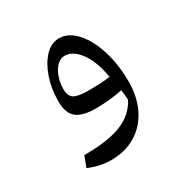

<svg xmlns="http://www.w3.org/2000/svg" viewBox="-81 -979 374 395"><g transform="rotate(-30 106.0 -781.5)"><path d="M76.3 -646.3Q50.3 -646.3 23.9 -657.6L33.5 -683Q89.6 -682.8 121.5 -695.5Q153.4 -708.2 168.3 -736.5Q168.1 -743 167.5 -748.4Q166.9 -753.9 165.9 -760.5Q151.3 -757.4 135 -755.8Q118.7 -754.1 102.1 -754.1Q71.2 -754.1 56.8 -765.6Q42.5 -777.1 42.5 -805.1Q42.5 -835.2 51.3 -860.7Q60.1 -886.1 74.9 -901.7Q89.8 -917.2 108.1 -917.2Q124.5 -917.2 139 -906Q153.4 -894.7 164.5 -874.5Q175.5 -854.3 181.8 -827.3Q188.2 -800.2 188.2 -768.4Q188.2 -732.2 174.5 -704.7Q160.8 -677.1 135.7 -661.7Q110.6 -646.3 76.3 -646.3ZM158.9 -796.5Q152.4 -835.7 136 -858Q119.6 -880.3 99.9 -880.3Q90.1 -880.3 81.9 -872.1Q73.7 -863.9 68.9 -850.5Q64 -837.1 64 -821.5Q64 -805.1 73.7 -799.3Q83.5 -793.6 106.7 -793.6Q118.9 -793.6 132.6 -794.1Q146.4 -794.7 158.9 -796.5Z"/></g></svg>

Font: Pinar Medium
Style: Regular
Weight: 500
Designer: Amin Abedi
Version: Version 3.000